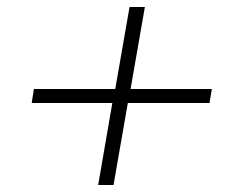

<svg xmlns="http://www.w3.org/2000/svg" viewBox="-20 -650 662 550"><path d="M351.1 -629.9H395L354 -395H586.9L580.1 -355H346.2L305.2 -120.1H261.2L301.8 -355H70.8L77.1 -395H310.1Z"/></svg>

Font: SVN-Poppins ExtraLight
Style: Italic
Weight: 200
Italic angle: -10°
Designer: Ninad Kale (Devanagari), Jonny Pinhorn (Latin)
Foundry: Indian Type Foundry
Version: Version 3.002 2017